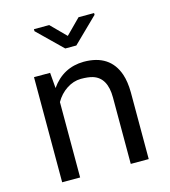

<svg xmlns="http://www.w3.org/2000/svg" viewBox="-112 -842 823 932"><g transform="rotate(-15 300.0 -376.5)"><path d="M520 -335.4V0H429.7V-333.5Q429.7 -433.6 361.3 -454.6Q338.9 -461.4 301.8 -461.4Q264.6 -460.9 230.5 -438.5Q196.3 -416 175.3 -378.9V0H85V-528.3H166L172.4 -450.2Q233.4 -537.1 336.9 -538.1Q468.8 -538.1 506.8 -426.8Q519.5 -388.7 520 -335.4ZM447.3 -753.4V-744.6L323.2 -623.5H267.6L145 -743.2V-753.4H221.7L295.4 -679.2L369.1 -753.4Z"/></g></svg>

Font: RobotoMono-Regular
Style: Regular
Weight: 400
Designer: Google
Version: Version 2.000985; 2015; ttfautohint (v1.3)